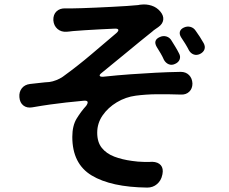

<svg xmlns="http://www.w3.org/2000/svg" viewBox="-20 -795 1040 871"><path d="M222 -703Q221 -729 236.5 -743.5Q252 -758 277 -757Q283 -757 284 -757Q285 -757 290 -757Q295 -757 311 -757Q324 -757 352 -758Q380 -759 416 -760.5Q452 -762 489 -764Q526 -766 557.5 -768Q589 -770 607 -772Q615 -774 620 -774Q644 -777 667.5 -769.5Q691 -762 707 -743Q723 -724 720.5 -705Q718 -686 698 -672Q694 -669 685 -663Q676 -657 671 -652Q617 -609 555 -557.5Q493 -506 442 -465Q430 -456 432.5 -451Q435 -446 449 -447Q515 -454 572 -458Q629 -462 684.5 -465Q740 -468 800 -469Q823 -469 837.5 -454.5Q852 -440 853 -416Q853 -393 838.5 -379Q824 -365 801 -366Q741 -368 691.5 -367.5Q642 -367 596 -361Q550 -355 510 -331Q470 -307 445.5 -271.5Q421 -236 421 -193Q421 -150 442 -124Q463 -98 498.5 -84.5Q534 -71 579 -65Q605 -61 633 -60.5Q661 -60 671 -61Q697 -60 709.5 -45.5Q722 -31 717 -5L716 -1Q711 24 692.5 40Q674 56 648 56Q484 54 396 1Q308 -52 308 -174Q308 -225 328 -257.5Q348 -290 371 -315Q389 -341 359 -338Q315 -334 279.5 -330Q244 -326 208 -321Q172 -316 126 -308Q102 -304 86 -316.5Q70 -329 68 -354Q66 -378 79 -394.5Q92 -411 116 -414Q136 -416 161 -419Q186 -422 204 -423Q219 -425 235.5 -431.5Q252 -438 265 -447Q334 -497 395 -549Q456 -601 508 -645Q519 -655 516.5 -660.5Q514 -666 499 -665Q472 -664 436 -662Q400 -660 366 -658Q332 -656 311 -654Q300 -653 294 -652Q288 -651 283 -651Q258 -649 241 -663.5Q224 -678 222 -703ZM705 -627Q720 -634 735 -629.5Q750 -625 758 -611Q766 -598 775 -583.5Q784 -569 792 -553Q800 -539 795 -525.5Q790 -512 774 -505Q759 -498 745.5 -503.5Q732 -509 724 -523Q718 -537 709 -552.5Q700 -568 691 -582Q673 -613 705 -627ZM814 -670Q829 -677 844 -673Q859 -669 868 -655Q877 -643 886.5 -628Q896 -613 904 -599Q912 -584 907.5 -571Q903 -558 887 -550Q872 -543 858.5 -548Q845 -553 837 -567Q830 -581 820.5 -596.5Q811 -612 802 -625Q793 -639 796 -651Q799 -663 814 -670Z"/></svg>

Font: Chiron GoRound TC SB
Style: Regular
Weight: 500
Designer: Ryoko NISHIZUKA 西塚涼子 (kana, bopomofo & ideographs); Paul D. Hunt (Latin, Greek & Cyrillic); Sandoll Communications 산돌커뮤니
Foundry: Adobe
Version: Version 1.000;hotconv 1.1.1;makeotfexe 2.6.0